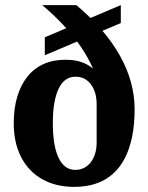

<svg xmlns="http://www.w3.org/2000/svg" viewBox="-20 -720 579 750"><path d="M270 10Q197.9 10 144.7 -20.1Q91.5 -50.2 62.6 -106.1Q33.7 -162.1 33.7 -238.3Q33.7 -297.1 47.6 -342.9Q61.4 -388.8 87.3 -420.9Q113.1 -453 150.5 -469.8Q187.9 -486.7 235.9 -486.7Q284.1 -486.7 318.4 -468.8Q352.7 -450.9 374.8 -413.7L365.3 -390.8Q342.8 -471.9 287.5 -549.3Q232.1 -626.7 145 -700H278.3Q391.4 -604.7 448.6 -502.3Q505.8 -400 505.8 -293.4Q505.8 -234 496.1 -186Q486.3 -138 467.2 -101.3Q448.2 -64.6 419.6 -39.7Q391.1 -14.7 353.7 -2.4Q316.3 10 270 10ZM274.4 -56.3Q292.7 -56.3 308.2 -64.1Q323.7 -71.9 334.6 -86.2Q345.6 -100.5 351.5 -119.9Q357.5 -139.2 357.5 -163V-313.7Q357.5 -345.6 347.2 -369.5Q336.9 -393.4 318.7 -406.9Q300.6 -420.4 275.4 -420.4Q253.4 -420.4 237 -408.9Q220.7 -397.3 209.4 -374.3Q198.1 -351.4 192.3 -317.8Q186.4 -284.2 186.4 -239.1Q186.4 -149.9 209 -103.1Q231.6 -56.3 274.4 -56.3ZM155 -504.2V-574.3L451.9 -700V-629.9Z"/></svg>

Font: Sutasoma
Style: Regular
Weight: 400
Designer: Izhar Fathurrohim, Akbar Rohmanto, Arusyal Khofiqoini
Foundry: Kiwari Kolektiv
Version: Version 1.102